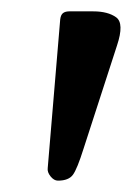

<svg xmlns="http://www.w3.org/2000/svg" viewBox="-20 -709 232 338"><path d="M86 -675Q87 -683 91 -686Q95 -689 102 -689H144Q170 -689 184.5 -678.5Q199 -668 186 -629L127 -447Q116 -412 108.5 -401.5Q101 -391 82 -391Q75 -391 69 -398.5Q63 -406 64 -413Z"/></svg>

Font: Alkatra
Style: Regular
Weight: 400
Designer: Suman Bhandary
Version: Version 1.100;gftools[0.9.22]